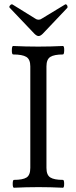

<svg xmlns="http://www.w3.org/2000/svg" viewBox="-20 -883 357 906"><path d="M142.1 -724.1 25.9 -846.2Q21.5 -850.6 27.6 -857.7Q33.7 -864.7 39.1 -861.8L147 -794.9Q153.3 -790 162.1 -790Q170.4 -790 176.8 -794.9L287.1 -861.8Q290.5 -864.3 293.9 -861.1Q297.4 -857.9 298.3 -853.5Q299.3 -849.1 297.9 -846.2L182.1 -724.1Q170.9 -712.9 162.1 -712.9Q153.3 -712.9 142.1 -724.1ZM45.9 2.9Q40 2.9 40 -15.6Q40 -34.2 45.9 -34.2Q87.4 -34.2 105.2 -45.4Q123 -56.6 123 -90.8V-569.8Q123 -603 104.2 -614.5Q85.4 -626 42 -626Q35.6 -626 35.9 -646Q36.1 -666 42 -666Q100.6 -663.1 160.2 -663.1Q218.3 -663.1 276.9 -666Q283.2 -666 283 -646Q282.7 -626 276.9 -626Q235.8 -626 217.5 -614.5Q199.2 -603 199.2 -569.8V-90.8Q199.2 -57.1 217.3 -45.7Q235.4 -34.2 276.9 -34.2Q282.7 -34.2 282.7 -15.6Q282.7 2.9 276.9 2.9Q218.3 0 162.1 0Q103 0 45.9 2.9Z"/></svg>

Font: Junicode SmCond
Style: Regular
Weight: 400
Width: 4
Designer: Peter S. Baker
Version: Version 2.206